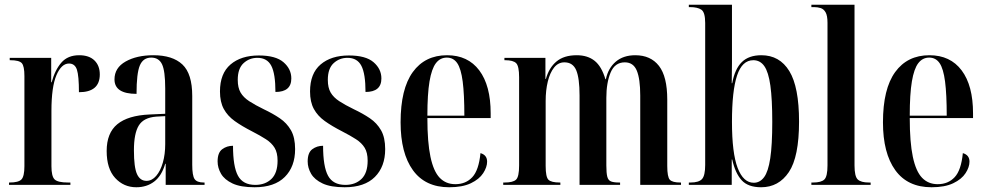

<svg xmlns="http://www.w3.org/2000/svg" viewBox="-20 -780 4161 810"><path d="M18 0V-10H20Q58 -10 70.5 -23Q83 -36 83 -79V-459Q83 -501 72 -513.5Q61 -526 23 -526H21V-536H196V-433H198Q212 -485 239 -516Q266 -547 314 -547Q356 -547 378.5 -525Q401 -503 401 -466Q401 -391 313 -391Q313 -460 304.5 -486Q296 -512 271 -512Q239 -512 218 -462.5Q197 -413 197 -312V-79Q197 -36 210.5 -23Q224 -10 267 -10H277V0Z M555 10Q502 10 466 -29Q430 -68 430 -143Q430 -219 475 -256Q520 -293 611 -297L677 -300V-407Q677 -481 663.5 -509Q650 -537 618 -537Q584 -537 570 -504Q556 -471 556 -384Q463 -384 463 -445Q463 -494 510 -520.5Q557 -547 627 -547Q708 -547 749.5 -508Q791 -469 791 -375V-85Q791 -39 801 -24.5Q811 -10 840 -10H843V0H679V-89H677Q662 -38 630.5 -14Q599 10 555 10ZM598 -17Q621 -17 639 -38Q657 -59 667 -94Q677 -129 677 -172V-290L639 -288Q586 -284 565.5 -250.5Q545 -217 545 -146Q545 -74 558 -45.5Q571 -17 598 -17Z M1054 10Q995 10 961 -6Q927 -22 912.5 -47Q898 -72 898 -99Q898 -136 917.5 -150.5Q937 -165 963 -165Q963 -77 984 -38.5Q1005 0 1057 0Q1099 0 1125 -25Q1151 -50 1151 -102Q1151 -136 1138.5 -156.5Q1126 -177 1102 -192.5Q1078 -208 1043 -226Q1000 -248 970 -269.5Q940 -291 924 -320.5Q908 -350 908 -394Q908 -470 952.5 -508Q997 -546 1072 -546Q1143 -546 1176 -517.5Q1209 -489 1209 -449Q1209 -392 1142 -392Q1142 -469 1124.5 -502.5Q1107 -536 1066 -536Q1032 -536 1007.5 -513.5Q983 -491 983 -443Q983 -410 995 -389.5Q1007 -369 1031.5 -353Q1056 -337 1093 -319Q1131 -301 1160.5 -281Q1190 -261 1207.5 -230.5Q1225 -200 1225 -151Q1225 -77 1181.5 -33.5Q1138 10 1054 10Z M1434 10Q1375 10 1341 -6Q1307 -22 1292.5 -47Q1278 -72 1278 -99Q1278 -136 1297.5 -150.5Q1317 -165 1343 -165Q1343 -77 1364 -38.5Q1385 0 1437 0Q1479 0 1505 -25Q1531 -50 1531 -102Q1531 -136 1518.5 -156.5Q1506 -177 1482 -192.5Q1458 -208 1423 -226Q1380 -248 1350 -269.5Q1320 -291 1304 -320.5Q1288 -350 1288 -394Q1288 -470 1332.5 -508Q1377 -546 1452 -546Q1523 -546 1556 -517.5Q1589 -489 1589 -449Q1589 -392 1522 -392Q1522 -469 1504.5 -502.5Q1487 -536 1446 -536Q1412 -536 1387.5 -513.5Q1363 -491 1363 -443Q1363 -410 1375 -389.5Q1387 -369 1411.5 -353Q1436 -337 1473 -319Q1511 -301 1540.5 -281Q1570 -261 1587.5 -230.5Q1605 -200 1605 -151Q1605 -77 1561.5 -33.5Q1518 10 1434 10Z M1875 10Q1774 10 1722 -62Q1670 -134 1670 -264Q1670 -405 1721.5 -476Q1773 -547 1866 -547Q1954 -547 2002 -483Q2050 -419 2050 -302V-282H1783Q1783 -180 1796 -118.5Q1809 -57 1835 -30Q1861 -3 1901 -3Q1945 -3 1972.5 -32.5Q2000 -62 2007 -134Q2035 -126 2035 -98Q2035 -75 2018.5 -49.5Q2002 -24 1966.5 -7Q1931 10 1875 10ZM1939 -292Q1939 -382 1932 -436Q1925 -490 1909 -513.5Q1893 -537 1865 -537Q1837 -537 1819 -513.5Q1801 -490 1792 -436.5Q1783 -383 1783 -292Z M2103 0V-10H2109Q2144 -10 2157 -22Q2170 -34 2170 -82V-454Q2170 -501 2157.5 -513.5Q2145 -526 2111 -526H2108V-536H2281V-447H2283Q2296 -494 2327.5 -520.5Q2359 -547 2413 -547Q2459 -547 2488.5 -523.5Q2518 -500 2534 -446H2536Q2546 -493 2578 -520Q2610 -547 2660 -547Q2725 -547 2760 -502Q2795 -457 2795 -360V-80Q2795 -33 2806 -21.5Q2817 -10 2850 -10H2853V0H2681V-377Q2681 -447 2666.5 -482Q2652 -517 2616 -517Q2574 -517 2556 -474Q2538 -431 2538 -367V-82Q2538 -50 2542 -34.5Q2546 -19 2558 -14.5Q2570 -10 2592 -10H2596V0H2425V-377Q2425 -450 2411 -483.5Q2397 -517 2361 -517Q2335 -517 2317.5 -495Q2300 -473 2291 -436Q2282 -399 2282 -354V-80Q2282 -33 2294 -21.5Q2306 -10 2342 -10H2344V0Z M3191 10Q3136 10 3109 -19.5Q3082 -49 3069 -107H3067V0H2886V-10H2893Q2928 -10 2941.5 -24.5Q2955 -39 2955 -84V-683Q2955 -728 2939 -739Q2923 -750 2891 -750H2886V-760H3068V-578Q3068 -550 3068 -514Q3068 -478 3067 -429H3069Q3080 -489 3109.5 -518Q3139 -547 3192 -547Q3269 -547 3310 -480Q3351 -413 3351 -267Q3351 -118 3308 -54Q3265 10 3191 10ZM3160 -9Q3186 -9 3203.5 -32.5Q3221 -56 3229.5 -112Q3238 -168 3238 -266Q3238 -362 3230 -419Q3222 -476 3204.5 -501Q3187 -526 3158 -526Q3111 -526 3089.5 -461.5Q3068 -397 3068 -266Q3068 -134 3092 -71.5Q3116 -9 3160 -9Z M3403 0V-10H3410Q3445 -10 3458 -23Q3471 -36 3471 -82V-684Q3471 -714 3463 -728Q3455 -742 3442 -746Q3429 -750 3414 -750H3403V-760H3585V-82Q3585 -36 3598.5 -23Q3612 -10 3646 -10H3653V0Z M3910 10Q3809 10 3757 -62Q3705 -134 3705 -264Q3705 -405 3756.5 -476Q3808 -547 3901 -547Q3989 -547 4037 -483Q4085 -419 4085 -302V-282H3818Q3818 -180 3831 -118.5Q3844 -57 3870 -30Q3896 -3 3936 -3Q3980 -3 4007.5 -32.5Q4035 -62 4042 -134Q4070 -126 4070 -98Q4070 -75 4053.5 -49.5Q4037 -24 4001.5 -7Q3966 10 3910 10ZM3974 -292Q3974 -382 3967 -436Q3960 -490 3944 -513.5Q3928 -537 3900 -537Q3872 -537 3854 -513.5Q3836 -490 3827 -436.5Q3818 -383 3818 -292Z"/></svg>

Font: Noto Serif Display ExtraCondensed SemiBold
Style: Regular
Weight: 600
Width: 2
Designer: Monotype Design Team
Foundry: Monotype Imaging Inc.
Version: Version 2.009